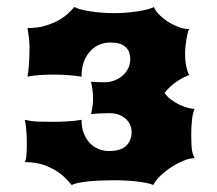

<svg xmlns="http://www.w3.org/2000/svg" viewBox="-20 -819 623 552"><path d="M186 -287.1Q179.2 -295.4 168 -306.9Q156.7 -318.4 140.4 -328.6Q124 -338.9 102.1 -345.9Q80.1 -353 51.3 -353Q53.2 -356 54.4 -362.1Q55.7 -368.2 56.2 -375.7Q56.6 -383.3 56.9 -390.9Q57.1 -398.4 57.1 -404.3Q57.1 -448.2 51.3 -474.6Q69.8 -470.2 88.4 -469.5Q106.9 -468.8 127.4 -468.8Q138.7 -468.8 150.6 -469Q162.6 -469.2 174.1 -470Q185.5 -470.7 196 -471.9Q206.5 -473.1 214.4 -474.6Q214.4 -451.7 221.2 -434.8Q228 -418 239.3 -406.7Q250.5 -395.5 264.6 -390.1Q278.8 -384.8 293 -384.8Q328.1 -384.8 343.3 -400.4Q358.4 -416 358.4 -438.5Q358.4 -462.4 340.8 -478Q323.2 -493.7 293.9 -493.7Q279.8 -493.7 267.1 -492.9Q254.4 -492.2 241.7 -491.2Q244.1 -500 245.8 -511.7Q247.6 -523.4 247.6 -535.2Q247.6 -548.3 245.8 -561Q244.1 -573.7 241.7 -584Q259.3 -582.5 280.8 -582.5Q294.4 -582.5 307.6 -587.2Q320.8 -591.8 331.3 -600.6Q341.8 -609.4 348.1 -621.6Q354.5 -633.8 354.5 -648.4Q354.5 -671.9 340.6 -684.3Q326.7 -696.8 295.9 -696.8Q282.2 -696.8 267.8 -691.4Q253.4 -686 241.5 -674.1Q229.5 -662.1 221.9 -643.6Q214.4 -625 214.4 -598.6Q198.7 -601.1 178.7 -602.8Q158.7 -604.5 135.3 -604.5Q114.7 -604.5 96.2 -603.3Q77.6 -602.1 59.1 -598.6Q61.5 -611.3 63.2 -633.3Q64.9 -655.3 64.9 -684.6Q64.9 -691.4 64.2 -699.5Q63.5 -707.5 62.5 -715.1Q61.5 -722.7 60.5 -729Q59.6 -735.4 59.1 -738.3Q87.9 -738.3 109.9 -744.9Q131.8 -751.5 148.4 -760.7Q165 -770 176 -780.5Q187 -791 193.8 -798.8Q199.7 -795.4 211.4 -792.2Q223.1 -789.1 238.5 -786.6Q253.9 -784.2 271.5 -782.7Q289.1 -781.2 307.1 -781.2Q325.2 -781.2 343.3 -782.7Q361.3 -784.2 377 -786.6Q392.6 -789.1 404.5 -792.2Q416.5 -795.4 422.4 -798.8Q426.3 -788.6 437.3 -777.3Q448.2 -766.1 462.6 -756.8Q477.1 -747.6 493.2 -741.5Q509.3 -735.4 523.9 -735.4Q521.5 -731.4 519.5 -723.6Q517.6 -715.8 515.9 -705.8Q514.2 -695.8 513.2 -685.1Q512.2 -674.3 512.2 -665Q512.2 -643.1 515.4 -628.2Q518.6 -613.3 523.9 -603.5Q508.3 -597.7 488.8 -585Q469.2 -572.3 453.1 -551.8Q460.9 -540.5 472.7 -532Q484.4 -523.4 496.8 -517.6Q509.3 -511.7 520.8 -508.8Q532.2 -505.9 539.6 -505.9Q537.1 -502 535.2 -493.4Q533.2 -484.9 532 -474.6Q530.8 -464.4 530.3 -453.1Q529.8 -441.9 529.8 -432.6Q529.8 -408.7 531.2 -392.8Q532.7 -377 539.6 -364.3Q525.4 -364.3 507.6 -356.9Q489.7 -349.6 472.4 -338.4Q455.1 -327.1 440.9 -313.5Q426.8 -299.8 420.4 -287.1Q415 -290 403.3 -292.5Q391.6 -294.9 376.2 -296.9Q360.8 -298.8 343 -299.8Q325.2 -300.8 307.6 -300.8Q290 -300.8 271 -300Q252 -299.3 235.1 -297.6Q218.3 -295.9 205.1 -293.2Q191.9 -290.5 186 -287.1Z"/></svg>

Font: Arbutus
Style: Regular
Weight: 400
Designer: Karolina Lach
Foundry: Sorkin Type Co.
Version: Version 1.003